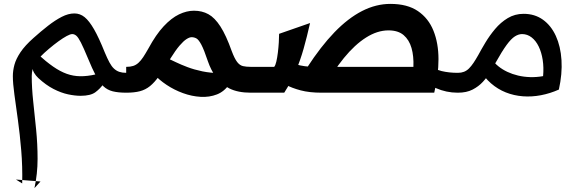

<svg xmlns="http://www.w3.org/2000/svg" viewBox="-20 -476 2974 986"><path d="M157 490 188 456 62 446 94 466Q96 379 89 296Q82 213 72 140.5Q62 68 54 10Q46 -48 46 -85Q46 -113 54 -143Q62 -173 85 -207.5Q108 -242 152 -281Q190 -315 226.5 -343.5Q263 -372 297 -389.5Q331 -407 362 -407Q391 -407 414.5 -388Q438 -369 463 -325.5Q488 -282 518 -207Q531 -176 542 -155.5Q553 -135 565.5 -123.5Q578 -112 593 -107Q608 -102 628 -102H630V0H628Q587 0 559 -7Q531 -14 511 -33Q491 -52 472.5 -87Q454 -122 431 -178Q409 -231 395.5 -257.5Q382 -284 372 -292.5Q362 -301 351 -301Q341 -301 322.5 -291Q304 -281 280.5 -264Q257 -247 231 -225Q180 -182 161.5 -152.5Q143 -123 143 -85Q143 -25 150.5 44.5Q158 114 165.5 189Q173 264 173 340Q173 416 157 490ZM394 16Q365 16 329.5 8.5Q294 1 255 -19Q216 -39 177 -75Q164 -87 154.5 -103Q145 -119 143 -160L174 -198Q217 -159 253 -134Q289 -109 322.5 -97Q356 -85 392 -84.5Q428 -84 472 -94L513 -47Q495 -21 470 -2.5Q445 16 394 16Z M628 0V-132.7H629.3Q649.3 -132.7 664.2 -137.5Q679 -142.3 691.3 -153.7Q703.7 -165 715.5 -182.8Q727.3 -200.7 742.3 -227.3Q781 -298.7 820.5 -341Q860 -383.3 899.3 -402.2Q938.7 -421 976 -421Q1017.7 -421 1050.3 -403Q1083 -385 1112 -340Q1141 -295 1170 -213.7Q1184.7 -174.7 1198 -157.5Q1211.3 -140.3 1227.8 -136.5Q1244.3 -132.7 1267.3 -132.7H1268V0H1267.3Q1201.7 0 1158.2 -21.7Q1114.7 -43.3 1088.8 -80Q1063 -116.7 1048 -160.3Q1028 -220 1014.2 -246.2Q1000.3 -272.3 988.7 -278.7Q977 -285 964 -285Q953.3 -285 937.8 -275.2Q922.3 -265.3 902 -241.7Q881.7 -218 855.7 -176.3Q822.7 -121.7 798.2 -87.2Q773.7 -52.7 750.3 -33.8Q727 -15 698.3 -7.5Q669.7 0 629.3 0ZM1159 -45.7Q1133 -6.3 1094.2 8.8Q1055.3 24 1010 21.3Q964.7 18.7 919.5 2.2Q874.3 -14.3 835.5 -40.2Q796.7 -66 770.7 -95.3L840.7 -176.7Q857 -169.3 882.8 -156.8Q908.7 -144.3 943 -131.3Q977.3 -118.3 1019.7 -109.5Q1062 -100.7 1110.7 -100.7Z M2179 -149Q2210 -120 2248 -111Q2286 -102 2330 -102V0Q2272 0 2218.5 -23.5Q2165 -47 2131 -102ZM1634 0V-132.7H2103Q2105.3 -187.7 2093.3 -229.5Q2081.3 -271.3 2052.8 -295.7Q2024.3 -320 1975 -320Q1918 -320 1860 -283.3Q1802 -246.7 1745.8 -177.8Q1689.7 -109 1637.3 -11.3L1557 -129Q1627.7 -238 1697.8 -310.5Q1768 -383 1839.5 -419.5Q1911 -456 1985 -456Q2071.7 -456 2126 -419.2Q2180.3 -382.3 2206 -318.3Q2231.7 -254.3 2231.8 -172.5Q2232 -90.7 2210 0ZM1268 0V-132.7H1388Q1394.3 -139.3 1399 -159.3Q1403.7 -179.3 1407 -206.2Q1410.3 -233 1411.8 -258.8Q1413.3 -284.7 1413.3 -302.3L1572.3 -357.7Q1556.3 -286.7 1539.2 -226Q1522 -165.3 1498.7 -110.5Q1475.3 -55.7 1439.7 0ZM1631 0Q1569 0 1523.8 -12Q1478.7 -24 1446.8 -41.2Q1415 -58.3 1391 -74.7L1462.7 -160Q1479.3 -151.7 1500 -145.5Q1520.7 -139.3 1545.2 -136Q1569.7 -132.7 1596.7 -132.7H1634V0Z M2330 0V-102H2332Q2349 -102 2363 -107.5Q2377 -113 2388.5 -124.5Q2400 -136 2411.5 -153Q2423 -170 2436 -193Q2451 -221 2472.5 -257Q2494 -293 2522.5 -327Q2551 -361 2587.5 -383Q2624 -405 2669 -405Q2726 -405 2768 -375Q2810 -345 2834.5 -291.5Q2859 -238 2863.5 -167.5Q2868 -97 2850 -16Q2805 4 2758 13Q2711 22 2665 18.5Q2619 15 2577.5 -1.5Q2536 -18 2501.5 -48Q2467 -78 2442 -121L2505 -173Q2519 -152 2539.5 -135.5Q2560 -119 2585.5 -107Q2611 -95 2640.5 -88Q2670 -81 2702.5 -80Q2735 -79 2769 -85Q2773 -129 2767 -168Q2761 -207 2746.5 -237Q2732 -267 2710 -284Q2688 -301 2661 -301Q2643 -301 2624 -289Q2605 -277 2581.5 -245Q2558 -213 2524 -152Q2513 -132 2497.5 -106Q2482 -80 2460 -56Q2438 -32 2407 -16Q2376 0 2332 0Z"/></svg>

Font: Lexend Medium
Style: Regular
Weight: 500
Designer: Bonnie Shaver-Troup, Thomas Jockin
Foundry: Lexend
Version: Version 1.005